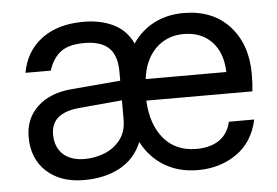

<svg xmlns="http://www.w3.org/2000/svg" viewBox="-43 -567 912 633"><g transform="rotate(-5 413.0 -250.0)"><path d="M789 -233H438Q442 -153 481.5 -106.5Q521 -60 589 -60Q635 -60 664.5 -80Q694 -100 703 -140H787Q771 -66 716 -28Q661 10 588 10Q526 10 478.5 -18Q431 -46 403 -99Q380 -44 330 -17Q280 10 211 10Q134 10 87.5 -32.5Q41 -75 41 -147Q41 -208 82.5 -247Q124 -286 195 -292L358 -306V-336Q358 -390 331.5 -415Q305 -440 251 -440Q198 -440 171.5 -419Q145 -398 133 -359H49Q62 -430 115.5 -470Q169 -510 254 -510Q310 -510 352.5 -489.5Q395 -469 416 -424Q445 -466 488 -488Q531 -510 585 -510Q681 -510 736.5 -449.5Q792 -389 792 -291Q792 -257 789 -233ZM709 -304Q707 -369 672 -405Q637 -441 580 -441Q524 -441 487 -404.5Q450 -368 442 -304ZM358 -178V-241L214 -228Q122 -219 122 -149Q122 -107 147.5 -83Q173 -59 220 -59Q252 -59 283.5 -71Q315 -83 336.5 -109.5Q358 -136 358 -178Z"/></g></svg>

Font: CBA Beacon Sans
Style: Regular
Weight: 400
Designer: Wei Huang
Foundry: Wei Huang
Version: Version 1.002